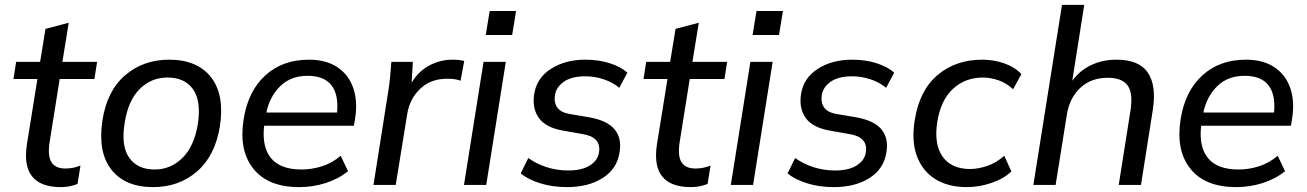

<svg xmlns="http://www.w3.org/2000/svg" viewBox="-20 -756 5343 785"><path d="M229 9Q63 9 90 -166L133 -433H35L46 -503H144L166 -638L261 -663L235 -503H377L366 -433H224L183 -176Q174 -118 190.5 -92.5Q207 -67 247 -67Q266 -67 281 -70.5Q296 -74 309 -79L297 -4Q265 9 229 9Z M606 9Q491 9 435 -63Q379 -135 399 -265Q418 -386 492.5 -449Q567 -512 671 -512Q787 -512 843 -440Q899 -368 879 -239Q859 -118 785 -54.5Q711 9 606 9ZM612 -63Q678 -63 726 -110.5Q774 -158 789 -249Q803 -344 769 -391.5Q735 -439 665 -439Q598 -439 551 -392Q504 -345 490 -255Q474 -160 508 -111.5Q542 -63 612 -63Z M1203 9Q1076 9 1016 -66Q956 -141 976 -268Q994 -383 1064.5 -447.5Q1135 -512 1243 -512Q1313 -512 1359 -481.5Q1405 -451 1424 -397Q1443 -343 1432 -272L1427 -242H1060Q1050 -156 1088 -109.5Q1126 -63 1213 -63Q1255 -63 1296 -76Q1337 -89 1373 -119L1403 -56Q1363 -24 1311 -7.5Q1259 9 1203 9ZM1238 -446Q1169 -446 1126 -404Q1083 -362 1069 -296H1358Q1365 -369 1335 -407.5Q1305 -446 1238 -446Z M1507 0 1567 -380Q1572 -410 1575 -441.5Q1578 -473 1580 -503H1668L1663 -418Q1692 -466 1736.5 -489Q1781 -512 1830 -512Q1856 -512 1878 -507L1863 -426Q1850 -431 1837 -432.5Q1824 -434 1807 -434Q1741 -434 1698 -393Q1655 -352 1645 -290L1598 0Z M1966 -613 1982 -711H2090L2074 -613ZM1877 0 1957 -503H2048L1968 0Z M2298 9Q2239 9 2189 -6.5Q2139 -22 2109 -47L2140 -110Q2173 -86 2215 -72.5Q2257 -59 2303 -59Q2359 -59 2391.5 -79.5Q2424 -100 2429 -133Q2439 -196 2361 -208L2287 -221Q2213 -233 2184 -272.5Q2155 -312 2164 -371Q2174 -437 2232.5 -474.5Q2291 -512 2373 -512Q2428 -512 2473 -497.5Q2518 -483 2545 -459L2512 -397Q2486 -419 2449 -431.5Q2412 -444 2373 -444Q2317 -444 2285.5 -422Q2254 -400 2249 -367Q2244 -337 2258.5 -316.5Q2273 -296 2309 -290L2386 -277Q2462 -264 2492.5 -227.5Q2523 -191 2513 -133Q2503 -66 2444.5 -28.5Q2386 9 2298 9Z M2805 9Q2639 9 2666 -166L2709 -433H2611L2622 -503H2720L2742 -638L2837 -663L2811 -503H2953L2942 -433H2800L2759 -176Q2750 -118 2766.5 -92.5Q2783 -67 2823 -67Q2842 -67 2857 -70.5Q2872 -74 2885 -79L2873 -4Q2841 9 2805 9Z M3057 -613 3073 -711H3181L3165 -613ZM2968 0 3048 -503H3139L3059 0Z M3389 9Q3330 9 3280 -6.5Q3230 -22 3200 -47L3231 -110Q3264 -86 3306 -72.5Q3348 -59 3394 -59Q3450 -59 3482.5 -79.5Q3515 -100 3520 -133Q3530 -196 3452 -208L3378 -221Q3304 -233 3275 -272.5Q3246 -312 3255 -371Q3265 -437 3323.5 -474.5Q3382 -512 3464 -512Q3519 -512 3564 -497.5Q3609 -483 3636 -459L3603 -397Q3577 -419 3540 -431.5Q3503 -444 3464 -444Q3408 -444 3376.5 -422Q3345 -400 3340 -367Q3335 -337 3349.5 -316.5Q3364 -296 3400 -290L3477 -277Q3553 -264 3583.5 -227.5Q3614 -191 3604 -133Q3594 -66 3535.5 -28.5Q3477 9 3389 9Z M3933 9Q3856 9 3803.5 -24Q3751 -57 3728.5 -118.5Q3706 -180 3720 -265Q3739 -386 3813 -449Q3887 -512 3996 -512Q4043 -512 4086 -497Q4129 -482 4156 -453L4122 -391Q4096 -416 4063 -427.5Q4030 -439 3999 -439Q3926 -439 3876 -392.5Q3826 -346 3812 -257Q3798 -166 3834 -115.5Q3870 -65 3946 -65Q3979 -65 4016 -77.5Q4053 -90 4086 -119L4115 -55Q4084 -25 4033.5 -8Q3983 9 3933 9Z M4205 0 4322 -736H4413L4364 -426Q4395 -468 4441.5 -490Q4488 -512 4545 -512Q4637 -512 4673 -459Q4709 -406 4693 -305L4645 0H4554L4602 -304Q4613 -376 4590 -407Q4567 -438 4509 -438Q4441 -438 4397 -397Q4353 -356 4342 -288L4296 0Z M5034 9Q4907 9 4847 -66Q4787 -141 4807 -268Q4825 -383 4895.5 -447.5Q4966 -512 5074 -512Q5144 -512 5190 -481.5Q5236 -451 5255 -397Q5274 -343 5263 -272L5258 -242H4891Q4881 -156 4919 -109.5Q4957 -63 5044 -63Q5086 -63 5127 -76Q5168 -89 5204 -119L5234 -56Q5194 -24 5142 -7.5Q5090 9 5034 9ZM5069 -446Q5000 -446 4957 -404Q4914 -362 4900 -296H5189Q5196 -369 5166 -407.5Q5136 -446 5069 -446Z"/></svg>

Font: Mulish Medium
Style: Italic
Weight: 500
Italic angle: -9°
Designer: Vernon Adams
Foundry: Vernon Adams
Version: Version 3.603; ttfautohint (v1.8.3)